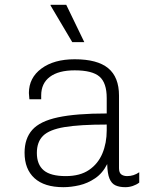

<svg xmlns="http://www.w3.org/2000/svg" viewBox="-20 -767 640 797"><path d="M243 10Q164 10 123 -27.5Q82 -65 82 -133Q82 -192 114 -228Q146 -264 221 -280Q296 -296 423 -296V-360Q423 -423 393 -449Q363 -475 290 -475Q223 -475 187 -448Q151 -421 151 -371V-355H102Q100 -379 99.5 -386Q99 -393 99 -391Q99 -389 99.5 -384.5Q100 -380 100 -381Q100 -444 152 -482.5Q204 -521 290 -521Q384 -521 429 -484Q474 -447 474 -370V-69Q474 -50 483.5 -43Q493 -36 508 -36Q535 -36 558 -52V-9Q546 0 531 5Q516 10 500 10Q476 10 459.5 2.5Q443 -5 434.5 -25.5Q426 -46 425 -86Q406 -48 375 -27Q344 -6 309.5 2Q275 10 243 10ZM253 -36Q312 -36 349.5 -61.5Q387 -87 405 -130Q423 -173 423 -226V-250Q311 -250 248 -239.5Q185 -229 159 -203.5Q133 -178 133 -132Q133 -84 161.5 -60Q190 -36 253 -36ZM280 -592 190 -744V-747H255L330 -592Z"/></svg>

Font: Chivo Mono Thin
Style: Regular
Weight: 250
Designer: Hector Gatti
Foundry: Omnibus-Type
Version: Version 1.008